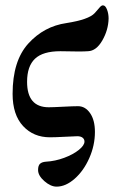

<svg xmlns="http://www.w3.org/2000/svg" viewBox="-20 -506 438 716"><path d="M122 128Q122 111 129.5 104.5Q137 98 151 97Q186 95 219.5 82.5Q253 70 274 53Q295 36 295 22Q295 13 288 7.5Q281 2 268 2Q257 2 223 4Q185 6 166 6Q105 6 66 -36Q27 -78 27 -156Q27 -279 85.5 -343.5Q144 -408 228 -420Q311 -433 333 -457Q339 -463 344 -469.5Q349 -476 354 -481Q359 -486 364 -486Q373 -486 379 -470.5Q385 -455 385 -437Q384 -394 361.5 -355Q339 -316 308 -315Q295 -314 272 -314L205 -315Q140 -315 110.5 -287Q81 -259 81 -201Q81 -106 162 -106Q177 -106 215 -108Q253 -110 271 -110Q298 -110 316 -84Q334 -58 334 -14Q334 36 313 83.5Q292 131 258.5 160.5Q225 190 191 190Q169 190 145.5 169.5Q122 149 122 128Z"/></svg>

Font: EB Garamond SemiBold
Style: Regular
Weight: 600
Designer: Georg Duffner and Octavio Pardo
Foundry: Georg Duffner
Version: Version 1.000